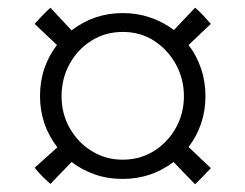

<svg xmlns="http://www.w3.org/2000/svg" viewBox="-20 -561 638 499"><path d="M299 -96Q259 -96 225.5 -108Q192 -120 166 -140L111 -83Q88 -103 70 -125L129 -178Q84 -237 84 -311Q84 -350 95.5 -383.5Q107 -417 128 -444L70 -499Q79 -509 89.5 -520Q100 -531 111 -541L166 -482Q224 -527 299 -527Q337 -527 370.5 -515.5Q404 -504 432 -483L487 -541Q498 -532 508 -521Q518 -510 528 -499L470 -444Q491 -417 502.5 -383Q514 -349 514 -311Q514 -273 502.5 -239.5Q491 -206 470 -179L528 -124Q519 -114 508.5 -103.5Q498 -93 487 -82L431 -140Q373 -96 299 -96ZM299 -146Q344 -146 380 -168.5Q416 -191 437 -228.5Q458 -266 458 -311Q458 -356 437 -394Q416 -432 380.5 -455Q345 -478 299 -478Q254 -478 218 -455.5Q182 -433 161 -395Q140 -357 140 -311Q140 -265 161.5 -227.5Q183 -190 219 -168Q255 -146 299 -146Z"/></svg>

Font: Tiro Bangla
Style: Regular
Weight: 400
Designer: Bangla: John Hudson & Fiona Ross. Latin: John Hudson.
Foundry: Tiro Typeworks Ltd.
Version: Version 1.60